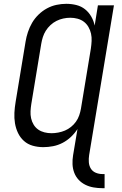

<svg xmlns="http://www.w3.org/2000/svg" viewBox="-20 -763 640 1006"><path d="M517 223Q493 223 470 219Q447 215 427 205Q407 195 392 179Q377 163 369 142Q361 121 360 97.5Q359 74 363 50L386 -87Q372 -65 352 -46Q332 -27 308 -14.5Q284 -2 258 3Q232 8 207 8Q178 8 151.5 0.5Q125 -7 105.5 -24.5Q86 -42 74.5 -66Q63 -90 58.5 -117Q54 -144 55.5 -172.5Q57 -201 62 -230L114 -545Q118 -570 126.5 -595.5Q135 -621 148.5 -644Q162 -667 182 -686.5Q202 -706 226 -719Q250 -732 276 -737.5Q302 -743 327 -743Q355 -743 380.5 -736.5Q406 -730 425.5 -714.5Q445 -699 458 -676.5Q471 -654 476 -629L493 -735H577L447 50Q444 69 445.5 87.5Q447 106 456 120.5Q465 135 481.5 142Q498 149 517 149H528V223ZM250 -65Q267 -65 285.5 -68.5Q304 -72 320.5 -79Q337 -86 352 -98Q367 -110 378 -125.5Q389 -141 395 -158.5Q401 -176 404 -193L456 -508Q459 -528 460 -548Q461 -568 457 -586.5Q453 -605 443.5 -621.5Q434 -638 419.5 -649Q405 -660 386.5 -665Q368 -670 348 -670Q330 -670 311.5 -666Q293 -662 276 -653.5Q259 -645 244.5 -631.5Q230 -618 220 -602Q210 -586 204.5 -568.5Q199 -551 196 -533L144 -218Q141 -199 140 -180Q139 -161 143 -143Q147 -125 156.5 -109.5Q166 -94 180.5 -84Q195 -74 213 -69.5Q231 -65 250 -65Z"/></svg>

Font: Iosevka Custom Oblique
Style: Regular
Weight: 400
Italic angle: -9°
Designer: Belleve Invis
Foundry: Belleve Invis
Version: Version 27.0.1